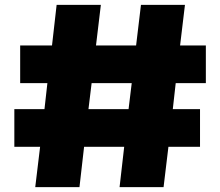

<svg xmlns="http://www.w3.org/2000/svg" viewBox="-20 -770 907 790"><path d="M125 0H307L326 -166H491L472 0H653L673 -166H803V-321H691L703 -428H827V-583H721L741 -750H560L540 -583H375L395 -750H213L194 -583H63V-428H175L163 -321H39V-166H145ZM344 -321 357 -428H522L509 -321Z"/></svg>

Font: Bounded ExtBd
Style: Regular
Weight: 800
Designer: Vlad Churkin
Version: Version 3.0